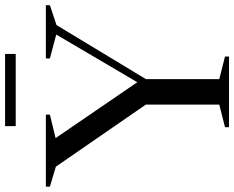

<svg xmlns="http://www.w3.org/2000/svg" viewBox="-112 -800 902 739"><g transform="rotate(-90 338.5 -431.0)"><path d="M66 -666.5 -11 -689.5V-705H266.5V-689.5L176 -667.5L403 -335.5L381 -336L574.5 -665L482.5 -689.5V-705H687.5V-689.5L611 -664L403 -320V-37.5L490 -15.5V0H218V-15.5L305 -37.5V-320ZM222 -821V-862H500V-821Z"/></g></svg>

Font: Newsreader 60pt
Style: Regular
Weight: 400
Designer: Hugues Gentile
Foundry: Production Type
Version: Version 1.003